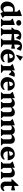

<svg xmlns="http://www.w3.org/2000/svg" viewBox="3093 -3942 864 7090"><g transform="rotate(90 3525.0 -397.0)"><path d="M463 13 423 -72H411V-638L454 -559L341 -672V-694L542 -765H573V-100L530 -174L633 -74V-52L488 13ZM246 15Q184 15 136.5 -15Q89 -45 62.5 -98.5Q36 -152 36 -222Q36 -307 72.5 -372.5Q109 -438 174 -474.5Q239 -511 323 -511Q416 -511 472 -468V-375Q442 -414 410.5 -431.5Q379 -449 338 -449Q295 -449 265.5 -427Q236 -405 220.5 -362Q205 -319 205 -255Q205 -179 237.5 -134.5Q270 -90 325 -90Q356 -90 381 -100Q406 -110 426 -130V-72H415Q386 -32 340.5 -8.5Q295 15 246 15Z M678 0V-17L756 -100L740 -72V-378L783 -303L671 -417V-439L871 -505H902V-71L887 -99L964 -17V0ZM824 -565Q779 -565 750.5 -591Q722 -617 722 -658Q722 -699 750.5 -724.5Q779 -750 824 -750Q870 -750 898.5 -724Q927 -698 927 -658Q927 -617 898.5 -591Q870 -565 824 -565Z M1014 0V-17L1092 -100L1076 -72V-458L1119 -389H996V-411L1076 -507V-539Q1076 -600 1103.5 -648Q1131 -696 1178 -724Q1225 -752 1284 -752Q1379 -752 1453 -705L1393 -564H1366L1257 -715H1388V-657Q1372 -674 1353 -682Q1334 -690 1306 -690Q1275 -690 1256.5 -661Q1238 -632 1238 -580V-71L1222 -99L1300 -17V0ZM1506 -375 1179 -408V-474L1506 -501ZM1404 0V-17L1482 -100L1466 -72V-539Q1466 -610 1492.5 -663.5Q1519 -717 1566 -747Q1613 -777 1674 -777Q1723 -777 1771.5 -764.5Q1820 -752 1854 -730L1794 -589H1767L1654 -740H1778V-682Q1762 -700 1743 -707.5Q1724 -715 1696 -715Q1665 -715 1646.5 -686Q1628 -657 1628 -605V-66L1612 -96L1724 -17V0ZM1762 -378 1564 -420V-469L1758 -518H1778V-390Z M2059 15Q1983 15 1924.5 -16Q1866 -47 1833 -102.5Q1800 -158 1800 -229Q1800 -312 1835.5 -375.5Q1871 -439 1934 -475Q1997 -511 2079 -511Q2144 -511 2193 -479.5Q2242 -448 2270 -389Q2298 -330 2298 -249H1916V-285L2133 -323Q2133 -382 2112.5 -412.5Q2092 -443 2058 -443Q2031 -443 2010.5 -421.5Q1990 -400 1979 -359.5Q1968 -319 1968 -265Q1968 -183 2008.5 -135Q2049 -87 2118 -87Q2201 -87 2253 -140L2284 -116Q2255 -55 2195.5 -20Q2136 15 2059 15ZM2019 -560 2001 -572 2074 -809H2081L2222 -713V-706Z M2358 0V-17L2436 -100L2420 -72V-374L2463 -299L2351 -417V-439L2549 -505H2580L2573 -404H2582V-71L2567 -102L2674 -17V0ZM2566 -337 2567 -404H2578Q2606 -455 2650 -484Q2694 -513 2741 -513Q2783 -513 2816 -496L2744 -297H2717L2602 -414L2716 -392Q2664 -392 2626 -378Q2588 -364 2566 -337Z M3086 15Q3010 15 2951.5 -16Q2893 -47 2860 -102.5Q2827 -158 2827 -229Q2827 -312 2862.5 -375.5Q2898 -439 2961 -475Q3024 -511 3106 -511Q3171 -511 3220 -479.5Q3269 -448 3297 -389Q3325 -330 3325 -249H2943V-285L3160 -323Q3160 -382 3139.5 -412.5Q3119 -443 3085 -443Q3058 -443 3037.5 -421.5Q3017 -400 3006 -359.5Q2995 -319 2995 -265Q2995 -183 3035.5 -135Q3076 -87 3145 -87Q3228 -87 3280 -140L3311 -116Q3282 -55 3222.5 -20Q3163 15 3086 15Z M4076 0V-17L4137 -100L4122 -71V-300Q4122 -353 4102 -378Q4082 -403 4038 -403Q4009 -403 3980.5 -391.5Q3952 -380 3929 -358V-416H3941Q3982 -464 4029 -488.5Q4076 -513 4128 -513Q4203 -513 4243.5 -467.5Q4284 -422 4284 -339V-70L4268 -99L4346 -17V0ZM3385 0V-17L3463 -99L3447 -71V-374L3490 -297L3378 -416V-438L3576 -505H3607L3600 -416H3609V-70L3594 -99L3662 -17V0ZM3739 0V-17L3800 -100L3785 -71V-300Q3785 -353 3765 -378Q3745 -403 3702 -403Q3641 -403 3594 -358V-416H3605Q3646 -464 3693 -488.5Q3740 -513 3792 -513Q3866 -513 3906.5 -467.5Q3947 -422 3947 -339V-70L3931 -99L3999 -17V0ZM3894 -299V-385H3947V-299Z M5080 0V-17L5141 -100L5126 -71V-300Q5126 -353 5106 -378Q5086 -403 5042 -403Q5013 -403 4984.5 -391.5Q4956 -380 4933 -358V-416H4945Q4986 -464 5033 -488.5Q5080 -513 5132 -513Q5207 -513 5247.5 -467.5Q5288 -422 5288 -339V-70L5272 -99L5350 -17V0ZM4389 0V-17L4467 -99L4451 -71V-374L4494 -297L4382 -416V-438L4580 -505H4611L4604 -416H4613V-70L4598 -99L4666 -17V0ZM4743 0V-17L4804 -100L4789 -71V-300Q4789 -353 4769 -378Q4749 -403 4706 -403Q4645 -403 4598 -358V-416H4609Q4650 -464 4697 -488.5Q4744 -513 4796 -513Q4870 -513 4910.5 -467.5Q4951 -422 4951 -339V-70L4935 -99L5003 -17V0ZM4898 -299V-385H4951V-299Z M5657 15Q5581 15 5522.5 -16Q5464 -47 5431 -102.5Q5398 -158 5398 -229Q5398 -312 5433.5 -375.5Q5469 -439 5532 -475Q5595 -511 5677 -511Q5742 -511 5791 -479.5Q5840 -448 5868 -389Q5896 -330 5896 -249H5514V-285L5731 -323Q5731 -382 5710.5 -412.5Q5690 -443 5656 -443Q5629 -443 5608.5 -421.5Q5588 -400 5577 -359.5Q5566 -319 5566 -265Q5566 -183 5606.5 -135Q5647 -87 5716 -87Q5799 -87 5851 -140L5882 -116Q5853 -55 5793.5 -20Q5734 15 5657 15Z M6313 0V-17L6383 -100L6368 -72V-300Q6368 -354 6347 -378.5Q6326 -403 6279 -403Q6245 -403 6217 -392Q6189 -381 6165 -358V-416H6176Q6266 -513 6369 -513Q6445 -513 6487.5 -466.5Q6530 -420 6530 -338V-71L6514 -99L6592 -17V0ZM5956 0V-17L6034 -100L6018 -71V-401L6061 -299L5949 -417V-439L6147 -505H6178L6171 -416H6180V-71L6165 -100L6236 -17V0Z M6855 15Q6805 15 6766.5 -7Q6728 -29 6706.5 -68Q6685 -107 6685 -159V-462L6728 -388H6597V-411L6816 -646H6847V-198Q6847 -143 6865.5 -116.5Q6884 -90 6924 -90Q6973 -90 7007 -131L7040 -113Q7024 -54 6974.5 -19.5Q6925 15 6855 15ZM6994 -378 6794 -418V-471L6990 -518H7010V-390Z"/></g></svg>

Font: Platypi Light
Style: Bold
Weight: 700
Version: Version 1.200